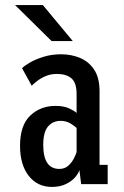

<svg xmlns="http://www.w3.org/2000/svg" viewBox="-20 -726 490 757"><path d="M184.5 11Q127.5 11 93.2 -32.8Q59 -76.5 59 -151Q59 -232 99.2 -270.2Q139.5 -308.5 199 -308.5Q232.5 -308.5 254 -298Q275.5 -287.5 282 -280.5V-355.5Q282 -399.5 261.8 -417Q241.5 -434.5 204 -434.5Q179.5 -434.5 159 -425.5Q138.5 -416.5 124.5 -405.2Q110.5 -394 105 -388L67 -457Q75 -466 97.2 -479Q119.5 -492 151.5 -502Q183.5 -512 221 -512Q262 -512 296.5 -497.2Q331 -482.5 351.8 -450.5Q372.5 -418.5 372.5 -366V-76H404.5V0H300L293 -56Q290 -43.5 276.8 -27.8Q263.5 -12 240.2 -0.5Q217 11 184.5 11ZM214 -60Q236 -60 250.2 -73.5Q264.5 -87 272.2 -103Q280 -119 282 -126.5V-221.5Q275.5 -228.5 258.2 -239Q241 -249.5 219 -249.5Q188.5 -249.5 169.5 -227.5Q150.5 -205.5 150.5 -154.5Q150.5 -60 214 -60ZM183.5 -564 39.5 -706H149L267 -564Z"/></svg>

Font: Trispace Condensed
Style: Regular
Weight: 400
Width: 3
Designer: Tyler Finck
Foundry: Etcetera Type Company
Version: Version 1.210; ttfautohint (v1.8.3)